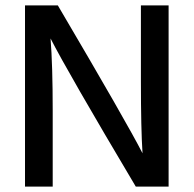

<svg xmlns="http://www.w3.org/2000/svg" viewBox="-20 -694 720 714"><path d="M73 0V-674H195Q454 -234 510 -124Q504 -215 504 -391V-674H607V0H485Q230 -429 168 -551Q176 -451 176 -282V0Z"/></svg>

Font: Hind Medium
Style: Regular
Weight: 500
Designer: Manushi Parikh, Satya Rajpurohit
Foundry: Indian Type Foundry
Version: Version 1.201;PS 1.0;hotconv 1.0.78;makeotf.lib2.5.61930; tt